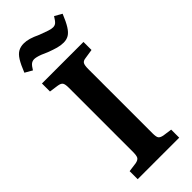

<svg xmlns="http://www.w3.org/2000/svg" viewBox="-292 -957 997 997"><g transform="rotate(-45 206.5 -458.5)"><path d="M54 0V-59L106 -66Q125 -70 131 -80Q137 -90 137 -117V-589Q137 -615 130.5 -624.5Q124 -634 103 -637L54 -644V-703H359V-644L307 -636Q289 -634 283 -623.5Q277 -613 277 -585V-114Q277 -88 283 -79Q289 -70 309 -66L359 -59V0ZM284 -773Q263 -773 241.5 -779Q220 -785 191 -796Q172 -805 157.5 -810.5Q143 -816 132.5 -818.5Q122 -821 115 -821Q102 -821 92 -813.5Q82 -806 69 -784L29 -807Q46 -850 61 -874Q76 -898 93.5 -907.5Q111 -917 134 -917Q153 -917 173.5 -911Q194 -905 224 -891Q254 -880 271 -874Q288 -868 301 -868Q314 -868 323 -875.5Q332 -883 346 -906L386 -883Q369 -841 354 -817Q339 -793 322.5 -783Q306 -773 284 -773Z"/></g></svg>

Font: Literata 18pt SemiBold
Style: Regular
Weight: 600
Designer: Latin by Veronika Burian and Jose Scaglione. Greek by Irene Vlachou. Cyrillic by Vera Evstafieva.
Foundry: TypeTogether
Version: Version 3.103;gftools[0.9.29]